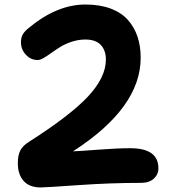

<svg xmlns="http://www.w3.org/2000/svg" viewBox="-20 -823 740 841"><path d="M158.2 -2Q108.9 -2 83.5 -30.5Q58.1 -59.1 58.1 -107.9Q58.1 -142.6 68.6 -163.3Q79.1 -184.1 106 -201.2Q287.6 -316.9 365.7 -400.6Q443.8 -484.4 443.8 -562Q443.8 -602.5 421.4 -626.2Q398.9 -649.9 354 -649.9Q324.2 -649.9 295.4 -640.6Q266.6 -631.3 245.4 -618.2Q224.1 -605 205.8 -591.8Q187.5 -578.6 171.6 -569.3Q155.8 -560.1 145 -560.1Q114.7 -560.1 93.3 -583.3Q71.8 -606.4 71.8 -638.2Q71.8 -658.7 80.1 -672.9Q88.4 -687 108.9 -703.1Q231 -803.2 354 -803.2Q417.5 -803.2 464.8 -785.4Q512.2 -767.6 540.5 -735.4Q568.8 -703.1 582.5 -661.9Q596.2 -620.6 596.2 -569.8Q596.2 -351.1 299.8 -160.2Q321.8 -160.6 407.5 -167.2Q493.2 -173.8 550.8 -173.8Q673.8 -173.8 673.8 -85.9Q673.8 -58.6 653.6 -40.3Q633.3 -22 597.2 -22Q463.4 -22 321.5 -12Q179.7 -2 158.2 -2Z"/></svg>

Font: Shantell Sans Irregular Bouncy
Style: Bold
Weight: 700
Designer: Stephen Nixon, Anya Danilova, Shantell Martin
Foundry: Arrow Type
Version: Version 1.006;[9816181b4]